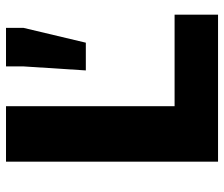

<svg xmlns="http://www.w3.org/2000/svg" viewBox="-72 -656 728 623"><g transform="rotate(-90 291.5 -344.0)"><path d="M79 0V-688H259V-141H556V0ZM375 -429 388 -631V-688H513V-631L465 -429Z"/></g></svg>

Font: Saira SemiExpanded
Style: Bold
Weight: 700
Width: 6
Designer: Hector Gatti with collaboration of the Omnibus-Type team
Foundry: Omnibus-Type
Version: Version 1.101